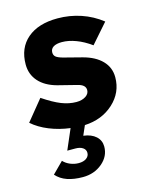

<svg xmlns="http://www.w3.org/2000/svg" viewBox="-125 -603 747 934"><g transform="rotate(-15 248.0 -136.0)"><path d="M-9 -70 75 -173Q127 -138 165 -123Q203 -108 240 -108Q268 -108 286.5 -120Q305 -132 305 -151Q305 -164 295.5 -173Q286 -182 265 -187L170 -211Q111 -227 79.5 -262.5Q48 -298 48 -348Q48 -431 103 -478Q158 -525 255 -525Q316 -525 372.5 -506Q429 -487 476 -450L391 -353Q354 -380 316.5 -394Q279 -408 246 -408Q218 -408 203 -398.5Q188 -389 188 -371Q188 -357 197.5 -349Q207 -341 232 -334L325 -310Q386 -294 419.5 -259.5Q453 -225 453 -176Q453 -99 395 -46Q337 7 250 11L229 59Q269 64 291.5 84.5Q314 105 314 136Q314 185 273.5 219Q233 253 176 253Q131 253 97.5 241.5Q64 230 42 205L97 150Q111 165 131.5 173.5Q152 182 174 182Q198 182 212.5 171.5Q227 161 227 144Q227 128 213 118.5Q199 109 176 109H135L179 7Q123 0 74 -20Q25 -40 -9 -70Z"/></g></svg>

Font: Red Hat Text
Style: Bold Italic
Weight: 700
Italic angle: -12°
Designer: Pentagram / MCKL
Foundry: Pentagram / MCKL
Version: Version 1.003; Red Hat Text Bold Italic